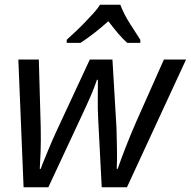

<svg xmlns="http://www.w3.org/2000/svg" viewBox="-20 -786 801 806"><path d="M57 -536H143L151 -250Q152 -195 150.5 -150.5Q149 -106 147 -77H151Q156 -92 164.5 -112.5Q173 -133 182 -155Q191 -177 200 -197.5Q209 -218 216 -233L357 -536H452L469 -249Q470 -212 471 -163.5Q472 -115 470 -77H474Q487 -115 507 -166.5Q527 -218 551 -273L668 -536H761L513 0H407L392 -290Q390 -330 390.5 -366.5Q391 -403 391 -451H387Q381 -433 374.5 -416.5Q368 -400 360.5 -382.5Q353 -365 344 -345.5Q335 -326 323 -300L183 0H79ZM260 -619Q272 -630 292 -648.5Q312 -667 332.5 -688Q353 -709 371.5 -729.5Q390 -750 400 -766H485Q500 -727 525 -687.5Q550 -648 569 -619V-606H514Q496 -622 475.5 -646Q455 -670 435 -697Q405 -670 374.5 -646.5Q344 -623 318 -606H260Z"/></svg>

Font: BC Sans
Style: Italic
Weight: 400
Italic angle: -12°
Designer: Monotype Design Team
Designer: Province of B.C.
Foundry: Monotype Imaging Inc.
Version: Version 2.000;GOOG;noto-source:20170915:90ef993387c0